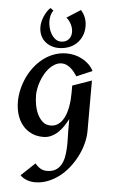

<svg xmlns="http://www.w3.org/2000/svg" viewBox="-56 -629 528 889"><g transform="rotate(5 207.5 -184.5)"><path d="M362.8 -36.1Q362.8 -7.3 355 22.7Q347.2 52.7 332.8 81.5Q318.4 110.4 298.3 136Q278.3 161.6 253.7 180.7Q229 199.7 200.4 210.9Q171.9 222.2 141.1 222.2Q121.6 222.2 103.8 215.8Q85.9 209.5 71.8 195.8L136.2 134.8Q146.5 148.4 160.2 156.7Q173.8 165 190.9 165Q215.8 165 231.4 155.5Q247.1 146 256.3 130.1Q265.6 114.3 269.5 94Q273.4 73.7 274.4 52.2Q275.4 30.8 274.7 10.3Q273.9 -10.3 273.9 -26.9V-83Q265.1 -66.4 254.2 -49.8Q243.2 -33.2 229.2 -20Q215.3 -6.8 198.2 1.5Q181.2 9.8 160.2 9.8Q128.4 9.8 104 -2.4Q79.6 -14.6 63 -35.4Q46.4 -56.2 38.1 -84Q29.8 -111.8 29.8 -143.1Q29.8 -171.4 36.6 -200.4Q43.5 -229.5 55.9 -256.3Q68.4 -283.2 86.7 -306.6Q105 -330.1 127.7 -347.4Q150.4 -364.7 177.7 -374.8Q205.1 -384.8 235.8 -384.8Q254.4 -384.8 272.9 -380.4Q291.5 -376 308.3 -366.9Q325.2 -357.9 339.1 -344.7Q353 -331.5 361.8 -314L289.1 -283.2Q283.2 -292.5 275.6 -302Q268.1 -311.5 259 -319.3Q250 -327.1 239.5 -332Q229 -336.9 217.8 -336.9Q201.2 -336.9 186.8 -329.1Q172.4 -321.3 160.4 -308.6Q148.4 -295.9 139.2 -279.5Q129.9 -263.2 123.5 -245.6Q117.2 -228 114 -210.9Q110.8 -193.8 110.8 -180.2Q110.8 -161.6 114.5 -138.4Q118.2 -115.2 127.4 -94.7Q136.7 -74.2 151.9 -60.1Q167 -45.9 189.9 -45.9Q208 -45.9 221.2 -54Q234.4 -62 243.7 -75Q252.9 -87.9 259 -104.7Q265.1 -121.6 268.3 -139.2Q271.5 -156.7 272.7 -174.1Q273.9 -191.4 273.9 -205.1V-238.8L362.8 -270ZM142.6 -587.9 156.7 -577.1Q148.9 -566.4 145.8 -553.5Q142.6 -540.5 142.6 -527.8Q142.6 -514.6 146.2 -498.8Q149.9 -482.9 157.7 -469.2Q165.5 -455.6 177.2 -446.3Q189 -437 204.6 -437Q225.6 -437 238.5 -450.4Q251.5 -463.9 251.5 -484.9Q251.5 -502.9 242.7 -520.8Q233.9 -538.6 219.7 -549.8L283.7 -590.8Q311.5 -560.1 311.5 -517.1Q311.5 -492.2 302.7 -471.9Q293.9 -451.7 278.6 -437Q263.2 -422.4 241.9 -414.6Q220.7 -406.7 196.3 -406.7Q176.3 -406.7 159.2 -413.3Q142.1 -419.9 129.6 -431.6Q117.2 -443.4 110.4 -460Q103.5 -476.6 103.5 -497.1Q103.5 -508.8 106.4 -521.5Q109.4 -534.2 114.5 -546.1Q119.6 -558.1 126.7 -569.1Q133.8 -580.1 142.6 -587.9Z"/></g></svg>

Font: Redressed
Style: Regular
Weight: 400
Designer: Astigmatic (AOETI)
Foundry: Astigmatic (AOETI)
Version: Version 1.000